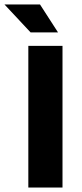

<svg xmlns="http://www.w3.org/2000/svg" viewBox="-60 -834 364 854"><path d="M218 -630V0H66V-630ZM-40 -814H118L198 -690H76Z"/></svg>

Font: Mukta ExtraBold
Style: Regular
Weight: 800
Designer: Girish Dalvi and Yashodeep Gholap
Foundry: Ek Type
Version: Version 2.538;PS 1.002;hotconv 16.6.51;makeotf.lib2.5.65220;